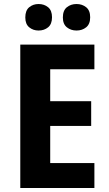

<svg xmlns="http://www.w3.org/2000/svg" viewBox="-20 -936 544 956"><path d="M450 0H81V-714H450V-591H230V-432H434V-309H230V-124H450ZM106 -849Q106 -884 125.5 -900Q145 -916 172 -916Q200 -916 219.5 -900Q239 -884 239 -850Q239 -816 219.5 -800Q200 -784 172 -784Q145 -784 125.5 -800Q106 -816 106 -849ZM293 -849Q293 -884 313 -900Q333 -916 361 -916Q389 -916 409 -900Q429 -884 429 -850Q429 -816 409 -800Q389 -784 361 -784Q333 -784 313 -800Q293 -816 293 -849Z"/></svg>

Font: Noto Sans Bengali SemiCondensed
Style: Bold
Weight: 700
Width: 4
Designer: Jelle Bosma - Monotype Design Team
Foundry: Monotype Imaging Inc.
Version: Version 2.003